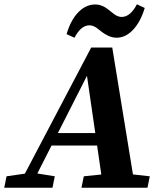

<svg xmlns="http://www.w3.org/2000/svg" viewBox="-69 -880 777 900"><path d="M-49.1 0H177L187.9 -53.6L94.6 -68.6H65.9L-38.3 -53.6L-49.1 0ZM12.9 0H72.1L346.1 -539.3L352.1 -550.6H334.9L414.9 0H564.4L457.2 -657.1H358.4L12.9 0ZM159.8 -197.9H455.1L449.2 -256.1H183.1L159.8 -197.9ZM312.9 0H622.3L633.2 -53.6L498.4 -68.6H469.7L323.8 -53.6L312.9 0ZM243.1 -720 280.1 -703.1C298.6 -739.2 322.4 -761.3 349.5 -761.3C375 -761.3 391.4 -742.9 410 -729.1C428 -716.4 449.8 -703.2 478.4 -703.2C532.8 -703.2 583.4 -754.9 609.4 -842.7L572.7 -859.9C554 -823 529.7 -800.6 501.5 -800.6C477.6 -800.6 461.1 -817.9 443.8 -831.3C425.7 -845.9 405.6 -859 376.6 -859C320 -859 268.8 -808.7 243.1 -720Z"/></svg>

Font: Source Serif 4 Variable
Style: Italic
Weight: 400
Italic angle: -12°
Designer: Frank Grießhammer
Foundry: Adobe Systems Incorporated
Version: Version 4.004;hotconv 1.0.116;makeotfexe 2.5.65601